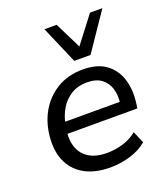

<svg xmlns="http://www.w3.org/2000/svg" viewBox="-139 -854 842 962"><g transform="rotate(-20 281.5 -373.0)"><path d="M285 9Q207 9 153 -19.5Q99 -48 72.5 -100.5Q46 -153 50 -225Q54 -303 88 -365Q122 -427 181.5 -463.5Q241 -500 321 -500Q398 -500 444 -466Q490 -432 507.5 -374.5Q525 -317 515 -246L512 -223H122L131 -284H458L438 -268Q446 -316 435 -352.5Q424 -389 395.5 -410.5Q367 -432 318 -432Q269 -432 233 -409.5Q197 -387 175.5 -350.5Q154 -314 146 -271L142 -247Q133 -191 148 -150Q163 -109 200 -87Q237 -65 292 -65Q335 -65 377 -77Q419 -89 454 -117L481 -54Q444 -22 391 -6.5Q338 9 285 9ZM296 -555 210 -755H275L345 -614L453 -755H519L383 -555Z"/></g></svg>

Font: Nunito Sans 10pt Medium
Style: Italic
Weight: 500
Italic angle: -9°
Designer: Vernon Adams
Foundry: Vernon Adams
Version: Version 3.101;gftools[0.9.27]